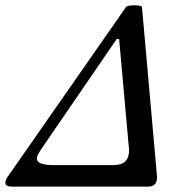

<svg xmlns="http://www.w3.org/2000/svg" viewBox="-43 -694 664 714"><path d="M2 0Q-23 0 -23 -15Q-23 -22 -19 -29.5Q-15 -37 -10 -43L425 -667Q428 -672 442.5 -673.5Q457 -675 471 -673.5Q485 -672 485 -667L540 -48Q540 -43 540.5 -40Q541 -37 541 -34Q541 0 507 0ZM157 -80H379Q437 -80 437 -135Q437 -137 437 -139.5Q437 -142 436 -147L400 -549H391L108 -136Q105 -132 99.5 -122Q94 -112 94 -104Q94 -80 157 -80Z"/></svg>

Font: Junicode Two Beta Condensed Medium
Style: Italic
Weight: 500
Width: 3
Italic angle: -9°
Version: Version 1.053; ttfautohint (v1.8.4)